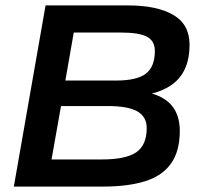

<svg xmlns="http://www.w3.org/2000/svg" viewBox="-20 -688 734 708"><path d="M31 0 148 -668H452Q559 -668 619 -633Q679 -598 679 -523Q679 -472 662.5 -435.5Q646 -399 615 -376.5Q584 -354 540 -343Q592 -328 617.5 -293.5Q643 -259 643 -205Q643 -131 611 -85.5Q579 -40 516 -20Q453 0 359 0ZM170 -100H355Q444 -100 482.5 -126.5Q521 -153 521 -216Q521 -257 487 -277Q453 -297 376 -297H205ZM221 -391H408Q485 -391 518 -416.5Q551 -442 551 -500Q551 -537 522 -552.5Q493 -568 426 -568H252Z"/></svg>

Font: Gantari SemiBold
Style: Italic
Weight: 600
Italic angle: -10°
Designer: Anugrah Pasau
Foundry: Lafontype
Version: Version 1.000